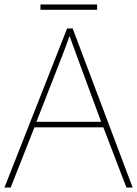

<svg xmlns="http://www.w3.org/2000/svg" viewBox="-20 -844 617 864"><path d="M417 -824H162V-800H417ZM549 0H577L307 -716H282L0 0H28L135 -271H445ZM325 -594 435 -296H144L260 -593C270 -620 283 -652 293 -682C306 -645 317 -617 325 -594Z"/></svg>

Font: Noto Sans Devanagari UI Thin
Style: Regular
Weight: 100
Designer: Jelle Bosma - Monotype Design Team
Foundry: Monotype Imaging Inc.
Version: Version 2.004